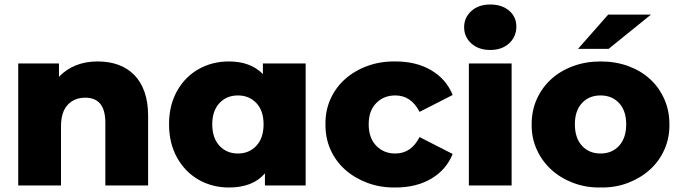

<svg xmlns="http://www.w3.org/2000/svg" viewBox="-20 -824 3021 853"><path d="M638 -310V0H448V-279Q448 -390 359 -390Q310 -390 280.5 -358Q251 -326 251 -262V0H61V-542H242V-483Q308 -551 414 -551Q465 -551 506 -536Q547 -521 576.5 -491Q606 -461 622 -415.5Q638 -370 638 -310Z M1338 -542V0H1157V-54Q1104 9 997 9Q923 9 862.5 -25.5Q802 -60 766.5 -124Q731 -188 731 -272Q731 -356 766.5 -419.5Q802 -483 862.5 -517Q923 -551 997 -551Q1093 -551 1148 -495V-542ZM1151 -272Q1151 -332 1119 -366Q1087 -400 1037 -400Q987 -400 955 -366Q923 -332 923 -272Q923 -211 955 -176.5Q987 -142 1037 -142Q1087 -142 1119 -176.5Q1151 -211 1151 -272Z M1426 -272Q1425 -332 1448 -383.5Q1471 -435 1513 -472.5Q1555 -510 1612.5 -531Q1670 -552 1737 -551Q1830 -551 1896.5 -511.5Q1963 -472 1991 -402L1844 -327Q1807 -400 1736 -400Q1685 -400 1651.5 -366Q1618 -332 1618 -272Q1618 -211 1651.5 -176.5Q1685 -142 1736 -142Q1807 -142 1844 -215L1991 -140Q1963 -70 1896.5 -30.5Q1830 9 1737 9Q1670 10 1612.5 -11.5Q1555 -33 1513 -70.5Q1471 -108 1448 -160Q1425 -212 1426 -272Z M2063 -542H2253V0H2063ZM2042 -703Q2042 -746 2074 -775Q2106 -804 2158 -804Q2210 -804 2242 -776.5Q2274 -749 2274 -706Q2274 -661 2242 -631.5Q2210 -602 2158 -602Q2106 -602 2074 -631Q2042 -660 2042 -703Z M2342 -272Q2342 -333 2365 -384Q2388 -435 2428.5 -472Q2469 -509 2525.5 -530Q2582 -551 2648 -551Q2715 -551 2771 -530.5Q2827 -510 2867.5 -473Q2908 -436 2931 -384.5Q2954 -333 2954 -272Q2955 -212 2932 -160Q2909 -108 2867.5 -70.5Q2826 -33 2770 -11.5Q2714 10 2648 9Q2583 10 2526.5 -11.5Q2470 -33 2429 -70.5Q2388 -108 2364.5 -160Q2341 -212 2342 -272ZM2762 -272Q2762 -332 2730.5 -366Q2699 -400 2648 -400Q2597 -400 2565.5 -366Q2534 -332 2534 -272Q2534 -211 2565.5 -176.5Q2597 -142 2648 -142Q2699 -142 2730.5 -176.5Q2762 -211 2762 -272ZM2682 -759H2872L2684 -607H2548Z"/></svg>

Font: CMG Sans ExtraBold
Style: Regular
Weight: 800
Designer: Julieta Ulanovsky
Foundry: Julieta Ulanovsky
Version: Version 7.200